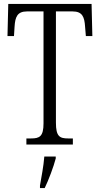

<svg xmlns="http://www.w3.org/2000/svg" viewBox="-20 -734 508 975"><path d="M114 0H350V-31H326C283 -31 264 -41 264 -111V-676H349C398 -676 409 -648 412 -599L416 -551H449L445 -714H22L18 -551H51L54 -599C57 -648 68 -676 117 -676H201V-108C201 -41 181 -31 138 -31H114ZM183 208V221H207C227 180 252 113 263 71V61H205C201 112 191 161 183 208Z"/></svg>

Font: Noto Serif Armenian ExtraCondensed Light
Style: Regular
Weight: 300
Width: 2
Designer: Monotype Design Team
Foundry: Monotype Imaging Inc.
Version: Version 2.008